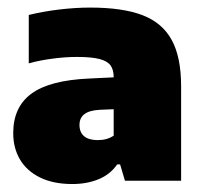

<svg xmlns="http://www.w3.org/2000/svg" viewBox="-20 -770 520 494"><path d="M446 -548V-305H301.5L289 -347H281.5Q263.5 -321 233.5 -308.8Q203.5 -296.5 166 -296.5Q117.5 -296.5 83.2 -313.2Q49 -330 31.5 -359.5Q14 -389 14 -427.5Q14 -494.5 60.8 -529Q107.5 -563.5 210 -568L272.5 -571Q272.5 -590 264.8 -601.2Q257 -612.5 236.5 -618Q216 -623.5 178 -623.5Q148.5 -623.5 115.8 -619.2Q83 -615 54 -607V-731.5Q90.5 -740.5 132.2 -745.5Q174 -750.5 212 -750.5Q295.5 -750.5 346.5 -731Q397.5 -711.5 421.8 -667.2Q446 -623 446 -548ZM272.5 -421V-489L236.5 -487.5Q209.5 -486 197 -476.2Q184.5 -466.5 184.5 -448.5Q184.5 -429.5 196.5 -419.5Q208.5 -409.5 231.5 -409.5Q255.5 -409.5 272.5 -421Z"/></svg>

Font: Encode Sans ExtraBold
Style: Regular
Weight: 800
Designer: Multiple Designers
Foundry: Impallari Type
Version: Version 2.000